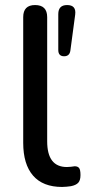

<svg xmlns="http://www.w3.org/2000/svg" viewBox="-20 -732 343 761"><path d="M226 9Q150 9 111 -36Q72 -81 72 -166V-664Q72 -712 119 -712Q167 -712 167 -664V-172Q167 -70 245 -70Q253 -70 261 -71Q269 -72 276 -73Q288 -73 293.5 -66Q299 -59 299 -38Q299 -17 290 -7.5Q281 2 261 6Q254 7 244 8Q234 9 226 9ZM234 -509Q211 -509 211 -534V-676Q211 -712 246 -712Q283 -712 278 -674L259 -532Q256 -509 234 -509Z"/></svg>

Font: Chiron GoRound TC
Style: Regular
Weight: 400
Designer: Ryoko NISHIZUKA 西塚涼子 (kana, bopomofo & ideographs); Paul D. Hunt (Latin, Greek & Cyrillic); Sandoll Communications 산돌커뮤니
Foundry: Adobe
Version: Version 1.000;hotconv 1.1.1;makeotfexe 2.6.0